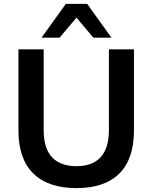

<svg xmlns="http://www.w3.org/2000/svg" viewBox="-20 -959 786 989"><path d="M374 10Q229 10 152 -65Q75 -140 75 -287V-705H205V-289Q205 -195 248 -149Q291 -103 374 -103Q456 -103 498.5 -149.5Q541 -196 541 -289V-705H670V-287Q670 -140 594.5 -65Q519 10 374 10ZM194 -765 319 -939H429L554 -765H461L374 -868L287 -765Z"/></svg>

Font: Nunito Sans 12pt ExtraLight 11pt
Style: Bold
Weight: 700
Version: Version 3.101;gftools[0.9.27]